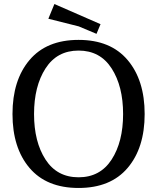

<svg xmlns="http://www.w3.org/2000/svg" viewBox="-20 -918 780 953"><path d="M613.5 -620Q698 -520 698 -352Q698 -184 613.5 -84.5Q529 15 370 15Q211 15 126.5 -84.5Q42 -184 42 -352Q42 -520 126.5 -620Q211 -720 370 -720Q529 -720 613.5 -620ZM206 -578.5Q149 -490 149 -352Q149 -214 206 -126Q263 -38 370 -38Q477 -38 534 -126Q591 -214 591 -352Q591 -490 534 -578.5Q477 -667 370 -667Q263 -667 206 -578.5ZM220 -825 250 -898 479 -798 459 -750 371 -787Z"/></svg>

Font: Andada
Style: Regular
Weight: 400
Designer: Carolina Giovagnoli
Foundry: Carolina Giovagnoli
Version: Version 1.003